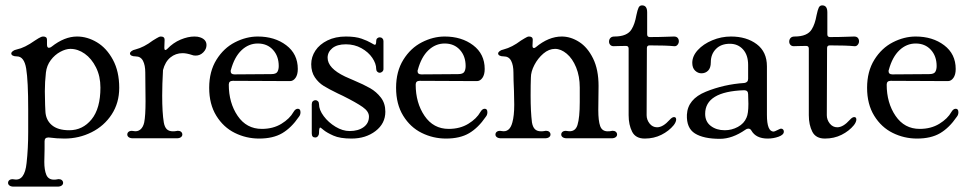

<svg xmlns="http://www.w3.org/2000/svg" viewBox="-20 -516 3609 715"><path d="M43 -332Q72 -338 110 -365Q113 -367 123.5 -373.5Q134 -380 141 -380Q155 -380 155 -368V-350Q155 -338 162 -338Q167 -338 172 -342Q220 -380 267 -380Q305 -380 341 -358.5Q377 -337 400.5 -293.5Q424 -250 424 -189Q424 -133 396 -90Q368 -47 321 -23.5Q274 0 220 0Q192 0 162 -4H160Q146 -4 146 10V39L145 87Q145 117 152.5 135Q160 153 181 153Q188 153 192 152L198 151Q206 151 210.5 155Q215 159 215 165Q215 171 209.5 175Q204 179 194 179H31Q21 179 15.5 175Q10 171 10 165Q10 158 16 154Q22 150 33 152Q72 159 79 91Q85 37 85 -24V-109Q85 -215 77.5 -260.5Q70 -306 43 -306Q33 -306 27.5 -309Q22 -312 22 -317Q22 -321 27.5 -325.5Q33 -330 43 -332ZM238 -31Q288 -31 321 -71.5Q354 -112 354 -190Q354 -232 337.5 -265Q321 -298 295.5 -316Q270 -334 242 -334Q225 -334 204.5 -323Q184 -312 169 -292Q154 -272 151 -246Q147 -211 147 -176L148 -125L149 -103Q150 -70 172.5 -50.5Q195 -31 238 -31Z M485 -332Q516 -340 549 -365Q553 -367 563 -373.5Q573 -380 579 -380Q593 -380 593 -368Q593 -352 592 -339V-337Q592 -331 595 -330Q598 -329 603 -334Q625 -357 652.5 -368.5Q680 -380 704 -380Q717 -380 725 -377Q749 -369 749 -348Q749 -333 737 -321Q725 -309 709 -309Q700 -309 696 -311Q675 -318 660 -318Q634 -318 614.5 -302Q595 -286 587 -255Q584 -201 584 -160Q584 -96 590 -60Q593 -43 601 -35Q609 -27 624 -27Q631 -27 636 -28L642 -29Q650 -29 654.5 -25Q659 -21 659 -15Q659 -9 653.5 -5Q648 -1 638 -1H475Q465 -1 459.5 -5Q454 -9 454 -15Q454 -22 460 -26Q466 -30 477 -28Q492 -25 502.5 -33.5Q513 -42 517 -60Q522 -85 522 -139L521 -246Q521 -273 512.5 -289.5Q504 -306 485 -306Q475 -306 469.5 -309Q464 -312 464 -317Q464 -321 469.5 -325.5Q475 -330 485 -332Z M940 -380Q1003 -380 1046 -347.5Q1089 -315 1089 -259Q1089 -238 1080.5 -226Q1072 -214 1060 -214L847 -215Q832 -215 832 -201Q832 -133 865 -84.5Q898 -36 955 -36Q997 -36 1028 -55Q1059 -74 1073 -99Q1080 -111 1089 -111Q1099 -111 1099 -98Q1099 -88 1093 -81Q1065 -40 1031 -20Q997 0 945 0Q897 0 854.5 -21Q812 -42 785.5 -85Q759 -128 759 -189Q759 -250 786 -293.5Q813 -337 855 -358.5Q897 -380 940 -380ZM839 -251Q839 -239 853 -239L990 -240Q1008 -240 1013 -248.5Q1018 -257 1018 -270Q1018 -307 996.5 -330.5Q975 -354 940 -354Q906 -354 879.5 -329Q853 -304 840 -256Q839 -254 839 -251Z M1173 -41Q1170 -41 1169 -35.5Q1168 -30 1168 -20Q1168 -14 1164 -9Q1160 -4 1154 -4Q1141 -4 1141 -19V-79V-128Q1141 -135 1145 -139Q1149 -143 1155 -143Q1160 -143 1164 -139Q1168 -135 1168 -128Q1168 -107 1185.5 -83.5Q1203 -60 1229.5 -44Q1256 -28 1282 -28Q1314 -28 1334 -42.5Q1354 -57 1354 -82Q1354 -101 1330.5 -117.5Q1307 -134 1257 -159L1238 -168Q1205 -184 1185.5 -196Q1166 -208 1152.5 -228Q1139 -248 1139 -277Q1139 -304 1154.5 -327.5Q1170 -351 1199.5 -365.5Q1229 -380 1268 -380Q1304 -380 1326.5 -372Q1349 -364 1361.5 -356.5Q1374 -349 1376 -349Q1381 -349 1381 -364Q1381 -370 1385 -373.5Q1389 -377 1394 -377Q1400 -377 1404 -373Q1408 -369 1408 -363V-308V-259Q1408 -253 1403.5 -249Q1399 -245 1394 -245Q1389 -245 1385 -249Q1381 -253 1381 -259Q1381 -279 1366.5 -300.5Q1352 -322 1326 -336.5Q1300 -351 1268 -351Q1235 -351 1217.5 -336.5Q1200 -322 1200 -301Q1200 -262 1265 -231Q1274 -227 1282 -223.5Q1290 -220 1297 -217Q1335 -201 1358.5 -187.5Q1382 -174 1398.5 -152.5Q1415 -131 1415 -100Q1415 -56 1378.5 -28Q1342 0 1289 0Q1246 0 1221.5 -11Q1197 -22 1185.5 -31.5Q1174 -41 1173 -41Z M1636 -380Q1699 -380 1742 -347.5Q1785 -315 1785 -259Q1785 -238 1776.5 -226Q1768 -214 1756 -214L1543 -215Q1528 -215 1528 -201Q1528 -133 1561 -84.5Q1594 -36 1651 -36Q1693 -36 1724 -55Q1755 -74 1769 -99Q1776 -111 1785 -111Q1795 -111 1795 -98Q1795 -88 1789 -81Q1761 -40 1727 -20Q1693 0 1641 0Q1593 0 1550.5 -21Q1508 -42 1481.5 -85Q1455 -128 1455 -189Q1455 -250 1482 -293.5Q1509 -337 1551 -358.5Q1593 -380 1636 -380ZM1535 -251Q1535 -239 1549 -239L1686 -240Q1704 -240 1709 -248.5Q1714 -257 1714 -270Q1714 -307 1692.5 -330.5Q1671 -354 1636 -354Q1602 -354 1575.5 -329Q1549 -304 1536 -256Q1535 -254 1535 -251Z M1856 -332Q1887 -340 1920 -365Q1924 -367 1934 -373.5Q1944 -380 1950 -380Q1964 -380 1964 -368Q1964 -356 1963 -346V-344Q1963 -339 1966.5 -337.5Q1970 -336 1975 -340Q2023 -380 2072 -380Q2105 -380 2136.5 -360Q2168 -340 2188.5 -298.5Q2209 -257 2209 -196L2208 -106Q2208 -66 2215 -46.5Q2222 -27 2243 -27Q2251 -27 2255 -28L2261 -29Q2269 -29 2273.5 -25Q2278 -21 2278 -15Q2278 -9 2272.5 -5Q2267 -1 2257 -1H2091Q2081 -1 2075.5 -5Q2070 -9 2070 -15Q2070 -22 2076 -26Q2082 -30 2093 -28Q2122 -23 2130.5 -50.5Q2139 -78 2139 -136V-190Q2139 -232 2125.5 -265Q2112 -298 2090.5 -316Q2069 -334 2047 -334Q2024 -334 2003.5 -316.5Q1983 -299 1970 -274Q1957 -249 1957 -227Q1956 -203 1956 -160Q1956 -100 1961 -60Q1964 -43 1972 -35Q1980 -27 1995 -27Q2002 -27 2007 -28L2013 -29Q2021 -29 2025.5 -25Q2030 -21 2030 -15Q2030 -9 2024.5 -5Q2019 -1 2009 -1H1846Q1836 -1 1830.5 -5Q1825 -9 1825 -15Q1825 -22 1831 -26Q1837 -30 1848 -28Q1878 -22 1888 -60Q1895 -85 1895 -126L1894 -178Q1892 -220 1892 -246Q1892 -273 1883.5 -289.5Q1875 -306 1856 -306Q1846 -306 1840.5 -309Q1835 -312 1835 -317Q1835 -321 1840.5 -325.5Q1846 -330 1856 -332Z M2321 -87V-335Q2321 -345 2311 -345Q2293 -345 2282.5 -344.5Q2272 -344 2265 -344Q2257 -344 2252.5 -349Q2248 -354 2248 -361Q2248 -369 2253 -374.5Q2258 -380 2268 -380Q2316 -380 2332 -407Q2344 -426 2350 -460Q2354 -479 2358 -487.5Q2362 -496 2371 -496Q2390 -496 2390 -470V-388Q2390 -378 2400 -378Q2435 -378 2458 -379Q2481 -380 2490 -380Q2499 -380 2503.5 -375Q2508 -370 2508 -362Q2508 -355 2503 -349Q2498 -343 2490 -344Q2462 -347 2399 -347Q2389 -347 2389 -337Q2388 -223 2388 -87Q2388 -70 2399 -56Q2410 -42 2427 -42Q2449 -42 2474 -70Q2483 -80 2490 -80Q2498 -80 2498 -71Q2498 -62 2489 -50Q2471 -28 2443 -14Q2415 0 2381 0Q2347 0 2334 -25.5Q2321 -51 2321 -87Z M2538 -89Q2541 -147 2608.5 -174.5Q2676 -202 2752 -207Q2766 -209 2766 -223V-274Q2766 -311 2747 -332Q2728 -353 2698 -353Q2665 -353 2646 -333.5Q2627 -314 2627 -284Q2627 -263 2617 -253Q2607 -243 2592 -243Q2579 -243 2568.5 -253Q2558 -263 2558 -282Q2558 -307 2578.5 -329.5Q2599 -352 2632.5 -366Q2666 -380 2702 -380Q2760 -380 2798 -351.5Q2836 -323 2836 -269V-88Q2836 -26 2861 -26Q2864 -26 2875 -31.5Q2886 -37 2888 -37Q2893 -37 2896 -34Q2899 -31 2899 -26Q2899 -14 2879.5 -7Q2860 0 2839 0Q2795 0 2778 -30Q2774 -37 2767 -37Q2761 -37 2756 -33Q2707 1 2661 1Q2600 1 2568 -19Q2536 -39 2538 -89ZM2767 -129 2766 -165Q2766 -180 2751 -180Q2606 -175 2606 -92Q2606 -63 2627 -47Q2648 -31 2679 -31Q2705 -31 2728 -43.5Q2751 -56 2760 -78Q2767 -93 2767 -129Z M2992 -87V-335Q2992 -345 2982 -345Q2964 -345 2953.5 -344.5Q2943 -344 2936 -344Q2928 -344 2923.5 -349Q2919 -354 2919 -361Q2919 -369 2924 -374.5Q2929 -380 2939 -380Q2987 -380 3003 -407Q3015 -426 3021 -460Q3025 -479 3029 -487.5Q3033 -496 3042 -496Q3061 -496 3061 -470V-388Q3061 -378 3071 -378Q3106 -378 3129 -379Q3152 -380 3161 -380Q3170 -380 3174.5 -375Q3179 -370 3179 -362Q3179 -355 3174 -349Q3169 -343 3161 -344Q3133 -347 3070 -347Q3060 -347 3060 -337Q3059 -223 3059 -87Q3059 -70 3070 -56Q3081 -42 3098 -42Q3120 -42 3145 -70Q3154 -80 3161 -80Q3169 -80 3169 -71Q3169 -62 3160 -50Q3142 -28 3114 -14Q3086 0 3052 0Q3018 0 3005 -25.5Q2992 -51 2992 -87Z M3390 -380Q3453 -380 3496 -347.5Q3539 -315 3539 -259Q3539 -238 3530.5 -226Q3522 -214 3510 -214L3297 -215Q3282 -215 3282 -201Q3282 -133 3315 -84.5Q3348 -36 3405 -36Q3447 -36 3478 -55Q3509 -74 3523 -99Q3530 -111 3539 -111Q3549 -111 3549 -98Q3549 -88 3543 -81Q3515 -40 3481 -20Q3447 0 3395 0Q3347 0 3304.5 -21Q3262 -42 3235.5 -85Q3209 -128 3209 -189Q3209 -250 3236 -293.5Q3263 -337 3305 -358.5Q3347 -380 3390 -380ZM3289 -251Q3289 -239 3303 -239L3440 -240Q3458 -240 3463 -248.5Q3468 -257 3468 -270Q3468 -307 3446.5 -330.5Q3425 -354 3390 -354Q3356 -354 3329.5 -329Q3303 -304 3290 -256Q3289 -254 3289 -251Z"/></svg>

Font: Hina Mincho
Style: Regular
Weight: 400
Designer: satsuyako
Foundry: satsuyako
Version: Version 1.100